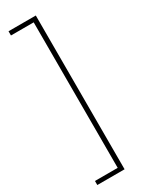

<svg xmlns="http://www.w3.org/2000/svg" viewBox="-244 -819 787 1024"><g transform="rotate(-30 149.5 -306.5)"><path d="M21 167H189V-780H21V-754H161V142H21Z"/></g></svg>

Font: Noto Sans T Chinese Thin
Style: Regular
Weight: 100
Designer: Ryoko NISHIZUKA (kana & ideographs); Paul D. Hunt (Latin, Greek & Cyrillic); Wenlong ZHANG (bopomofo); Sandoll Communica
Foundry: Adobe Systems Incorporated
Version: Version 1.000;PS 1;hotconv 1.0.78;makeotf.lib2.5.61930